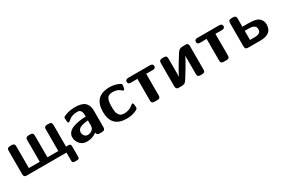

<svg xmlns="http://www.w3.org/2000/svg" viewBox="80 -1455 3820 2596"><g transform="rotate(-30 1990.0 -156.5)"><path d="M66.9 -53.2V-411.1Q66.9 -438 78.9 -448Q90.8 -458 112.8 -458H140.1Q148.9 -458 154.5 -457Q160.2 -456.1 169.2 -452.1Q178.2 -448.2 182.6 -438.2Q187 -428.2 187 -411.1V-73.2H356.9V-410.2Q356.9 -424.3 358.9 -432.6Q360.8 -440.9 371.8 -449.5Q382.8 -458 404.8 -458H429.2Q446.3 -458 457 -453.6Q467.8 -449.2 471.4 -439.2Q475.1 -429.2 476.1 -423.1Q477.1 -417 477.1 -403.8V-73.2H647V-403.8Q647 -420.9 647.9 -429.4Q648.9 -438 659.9 -448Q670.9 -458 693.8 -458H719.2Q733.4 -458 741.7 -456.1Q750 -454.1 758.5 -442.6Q767.1 -431.2 767.1 -410.2V-73.2H801.8Q822.8 -73.2 831.8 -65.2Q840.8 -57.1 840.8 -35.2V124Q840.8 147.9 831.3 155Q821.8 162.1 800.8 162.1H769Q752 162.1 742.9 154.5Q733.9 147 732.9 140.4Q731.9 133.8 731.9 122.1V0H115.2Q98.1 0 87.6 -4.4Q77.1 -8.8 73 -18.3Q68.8 -27.8 67.9 -34.4Q66.9 -41 66.9 -53.2Z M902.3 -137.2Q902.3 -181.2 930.4 -212.6Q958.5 -244.1 1005.1 -260Q1051.8 -275.9 1099.6 -283.4Q1147.5 -291 1200.7 -291V-310.1Q1200.7 -357.9 1185.1 -381.3Q1169.4 -404.8 1129.4 -404.8Q1091.3 -404.8 1059.3 -394.3Q1027.3 -383.8 1011.5 -370.8Q995.6 -357.9 982.2 -347.4Q968.8 -336.9 962.4 -336.9Q961.4 -336.9 957.5 -338.9Q944.3 -346.7 944.3 -414.1Q944.3 -426.3 950 -431.2Q955.6 -436 974.6 -443.8Q1046.4 -474.6 1134.8 -475.1Q1244.6 -475.1 1290.5 -432.1Q1336.4 -389.2 1336.4 -308.1V-46.9Q1336.4 0 1290.5 0H1253.4Q1239.3 0 1231.9 -1Q1224.6 -2 1214.1 -11.5Q1203.6 -21 1202.6 -40Q1136.7 10.7 1049.3 11.2Q982.4 11.2 942.4 -34.9Q902.3 -81.1 902.3 -137.2ZM1034.7 -137.2Q1034.7 -107.4 1053.7 -84.7Q1072.8 -62 1103.5 -62Q1136.7 -62 1168.7 -83.5Q1200.7 -105 1200.7 -154.8V-231.9Q1169.9 -229 1147.7 -225.6Q1125.5 -222.2 1095.9 -212.6Q1066.4 -203.1 1050.5 -183.6Q1034.7 -164.1 1034.7 -137.2Z M1433.6 -229Q1433.6 -475.1 1676.3 -475.1Q1757.3 -475.1 1824.2 -441.9Q1847.2 -429.7 1847.7 -417Q1841.8 -340.8 1823.2 -340.8Q1816.4 -340.8 1805.4 -349.4Q1794.4 -357.9 1782 -368.9Q1769.5 -379.9 1741.9 -388.4Q1714.4 -397 1677.2 -397Q1642.1 -397 1619.4 -384Q1596.7 -371.1 1586.7 -345.5Q1576.7 -319.8 1573.5 -295.9Q1570.3 -272 1570.3 -235.8Q1570.3 -211.9 1570.8 -198.5Q1571.3 -185.1 1574 -161.6Q1576.7 -138.2 1583.5 -124.5Q1590.3 -110.8 1601.3 -95.9Q1612.3 -81.1 1631.3 -74Q1650.4 -66.9 1675.3 -66.9Q1711.4 -66.9 1741.5 -76.9Q1771.5 -86.9 1787.4 -98.4Q1803.2 -109.9 1816.4 -119.9Q1829.6 -129.9 1835.4 -129.9Q1853.5 -129.9 1853.5 -53.2Q1853.5 -38.1 1832.5 -26.9Q1759.3 11.2 1672.4 11.2Q1433.6 11.2 1433.6 -229Z M1914.1 -419.9Q1914.1 -458 1961.4 -458H2298.3Q2346.2 -458 2346.2 -419.9Q2346.2 -413.1 2343.8 -405.5Q2341.3 -397.9 2330.3 -390.4Q2319.3 -382.8 2301.3 -382.8Q2218.3 -383.8 2198.2 -383.8V-51.8Q2198.2 -38.6 2197.3 -31.7Q2196.3 -24.9 2191.7 -16.4Q2187 -7.8 2176.5 -3.9Q2166 0 2148.4 0H2110.4Q2092.3 0 2081.3 -4.4Q2070.3 -8.8 2066.7 -18.3Q2063 -27.8 2062 -33.4Q2061 -39.1 2061 -47.9V-383.8Q2041 -383.8 1958 -382.8Q1914.1 -382.8 1914.1 -419.9Z M2441.9 -51.8V-411.1Q2441.9 -458 2487.8 -458H2516.1Q2542 -458 2552 -446.5Q2562 -435.1 2562 -412.1V-125Q2570.8 -163.1 2723.1 -404.8Q2743.2 -435.5 2760.5 -446.8Q2777.8 -458 2809.1 -458H2871.1Q2872.1 -456.1 2879.2 -453.1Q2886.2 -450.2 2892.1 -440.7Q2897.9 -431.2 2897.9 -411.1V-45.9Q2897.9 -18.1 2885.5 -9Q2873 0 2851.1 0H2825.2Q2809.1 0 2798.6 -3.9Q2788.1 -7.8 2783.9 -16.4Q2779.8 -24.9 2778.8 -32Q2777.8 -39.1 2777.8 -49.8V-304.2Q2777.8 -309.1 2777.3 -318.6Q2776.9 -328.1 2776.9 -333Q2768.1 -294.9 2616.2 -53.2Q2596.2 -21 2578.6 -10.5Q2561 0 2530.8 0H2469.2Q2456.1 -7.8 2450 -16.4Q2443.8 -24.9 2442.9 -31.2Q2441.9 -37.6 2441.9 -51.8Z M2994.6 -419.9Q2994.6 -458 3042 -458H3378.9Q3426.8 -458 3426.8 -419.9Q3426.8 -413.1 3424.3 -405.5Q3421.9 -397.9 3410.9 -390.4Q3399.9 -382.8 3381.8 -382.8Q3298.8 -383.8 3278.8 -383.8V-51.8Q3278.8 -38.6 3277.8 -31.7Q3276.9 -24.9 3272.2 -16.4Q3267.6 -7.8 3257.1 -3.9Q3246.6 0 3229 0H3190.9Q3172.9 0 3161.9 -4.4Q3150.9 -8.8 3147.2 -18.3Q3143.6 -27.8 3142.6 -33.4Q3141.6 -39.1 3141.6 -47.9V-383.8Q3121.6 -383.8 3038.6 -382.8Q2994.6 -382.8 2994.6 -419.9Z M3522.5 -49.8V-408.2Q3522.5 -434.1 3532.5 -446Q3542.5 -458 3571.8 -458H3594.7Q3618.7 -458 3630.6 -448Q3642.6 -438 3642.6 -411.1V-284.2H3738.8Q3809.6 -284.2 3853.5 -271Q3897.5 -257.8 3921.4 -221.2Q3942.4 -190.4 3942.4 -147Q3942.4 0 3758.8 0H3572.8Q3543.9 0 3533.2 -11.5Q3522.5 -22.9 3522.5 -49.8ZM3642.6 -78.1H3712.4Q3761.2 -78.1 3787.4 -93.5Q3813.5 -108.9 3813.5 -148.9Q3813.5 -219.7 3710.4 -220.2H3642.6Z"/></g></svg>

Font: CMU Sans Serif
Style: Bold
Weight: 700
Version: Version 0.7.0